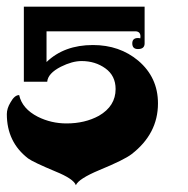

<svg xmlns="http://www.w3.org/2000/svg" viewBox="-20 -500 551 562"><path d="M390.6 -387.7Q393.6 -406.2 378.9 -408.2H116.2V-318.4Q168 -368.2 252 -368.2Q330.1 -368.2 384.8 -322.3Q442.4 -273.4 442.4 -197.3Q442.4 -108.4 365.2 -48.8Q343.8 -32.2 270.5 -2Q210 23.4 202.1 42Q195.3 23.4 142.6 2Q77.1 -25.4 62.5 -36.1Q0 -84 0 -166Q0 -182.6 10.7 -200.2Q22.5 -221.7 36.1 -221.7Q44.9 -181.6 90.8 -158.2Q129.9 -138.7 174.8 -138.7Q228.5 -138.7 269.5 -161.1Q318.4 -189.5 318.4 -239.3Q318.4 -278.3 288.6 -299.8Q258.8 -321.3 218.8 -321.3Q191.4 -321.3 158.2 -304.7Q120.1 -285.2 118.2 -260.7H49.8V-480.5H403.3V-373Q403.3 -356.4 383.8 -356.4Q367.2 -356.4 367.2 -373Q367.2 -388.7 383.8 -388.7Q387.7 -388.7 390.6 -387.7Z"/></svg>

Font: Ponnala
Style: Regular
Weight: 400
Designer: Appaji Ambarisha Darbha
Version: Version 1.0.3